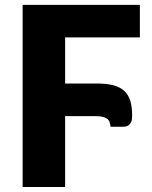

<svg xmlns="http://www.w3.org/2000/svg" viewBox="-20 -748 610 768"><path d="M539.5 -728.5V-598.5H240.5V-414H367.5Q408 -414 435 -406.5Q462 -399 478.2 -383.2Q494.5 -367.5 501.5 -343.8Q508.5 -320 508.5 -287Q508.5 -280 507.8 -271.8Q507 -263.5 503.2 -256.8Q499.5 -250 492 -245.5Q484.5 -241 471 -241H422Q420.5 -266.5 405.8 -275Q391 -283.5 361 -283.5H240.5V0H70.5V-728.5Z"/></svg>

Font: Lato Black
Style: Regular
Weight: 900
Designer: Lukasz Dziedzic
Foundry: tyPoland Lukasz Dziedzic
Version: Version 2.007; 2014-02-27